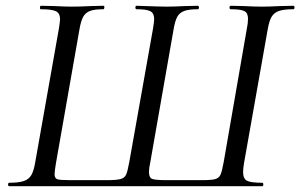

<svg xmlns="http://www.w3.org/2000/svg" viewBox="-20 -645 1040 665"><path d="M594 -587Q586 -572 581 -542L500 -80Q496 -63 496 -49Q496 -29 508 -25Q520 -21 560 -21H677Q712 -21 725 -24.5Q738 -28 743.5 -39.5Q749 -51 755 -85L835 -546Q839 -565 839 -580Q839 -600 826.5 -606.5Q814 -613 779 -613Q775 -613 775 -619Q775 -625 779 -625L824 -624Q862 -622 887 -622Q911 -622 951 -624L996 -625Q1000 -625 1000 -619Q1000 -613 996 -613Q963 -613 946 -607Q929 -601 920.5 -586.5Q912 -572 907 -542L825 -79Q822 -61 822 -49Q822 -26 835.5 -19Q849 -12 888 -12Q892 -12 892 -6Q892 0 888 0H12Q8 0 8 -6Q8 -12 12 -12Q45 -12 62.5 -18Q80 -24 88.5 -38.5Q97 -53 102 -83L184 -546Q188 -572 188 -578Q188 -599 174 -606Q160 -613 121 -613Q118 -613 118.5 -619Q119 -625 121 -625L168 -624Q206 -622 228 -622Q256 -622 296 -624L338 -625Q342 -625 341.5 -619Q341 -613 338 -613Q307 -613 291.5 -607Q276 -601 268 -586.5Q260 -572 255 -542L174 -81Q169 -51 169 -42Q169 -27 179 -24Q189 -21 225 -21H350Q384 -21 398 -25Q412 -29 417 -40.5Q422 -52 428 -85L510 -546Q514 -572 514 -578Q514 -599 501 -606Q488 -613 453 -613Q449 -613 449 -619Q449 -625 453 -625Q537 -622 558 -622Q581 -622 621 -624L665 -625Q669 -625 669 -619Q669 -613 665 -613Q634 -613 618 -607Q602 -601 594 -587Z"/></svg>

Font: CormorantInfant-MediumItalic
Style: Italic
Weight: 500
Italic angle: -10°
Designer: Christian Thalmann (Catharsis Fonts)
Foundry: Catharsis Fonts
Version: Version 3.303